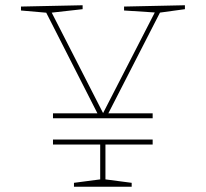

<svg xmlns="http://www.w3.org/2000/svg" viewBox="-20 -712 784 732"><path d="M182 -261V-280H360L357 -269L153 -670L163 -663L60 -672V-687L295 -692V-677L170 -663L174 -670L376 -275H370L573 -670L577 -664L453 -672V-687L685 -692V-677L583 -663L593 -670L388 -270L386 -280H562V-261ZM262 0V-15L369 -29L362 -21V-167L366 -161H182V-180H562V-161H376L382 -167V-21L375 -29L482 -15V0Z"/></svg>

Font: Bitter Thin
Style: Regular
Weight: 100
Designer: Sol Matas, and Bitter project Authors
Foundry: Sol Matas
Version: Version 2.002